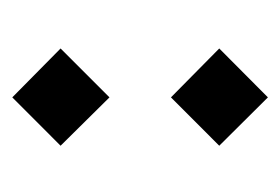

<svg xmlns="http://www.w3.org/2000/svg" viewBox="-94 -366 469 322"><g transform="rotate(-90 141.0 -204.5)"><path d="M139.2 -418.9 221.2 -337.9 139.2 -255.9 58.1 -337.9ZM139.2 -152.8 221.2 -71.8 139.2 9.8 58.1 -71.8Z"/></g></svg>

Font: Wesal
Style: Regular
Weight: 900
Designer: Ahmed zaza
Foundry: Ahmed zaza
Version: Version 2.01